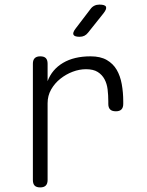

<svg xmlns="http://www.w3.org/2000/svg" viewBox="-20 -805 640 835"><path d="M155 10Q138 10 130.5 2Q123 -6 123 -22V-528Q123 -544 131 -552Q139 -560 155 -560Q172 -560 179.5 -552Q187 -544 187 -528V-452Q206 -503 254 -531.5Q302 -560 374 -560Q417 -560 444.5 -544Q472 -528 487.5 -501.5Q503 -475 509.5 -439Q516 -403 516 -364V-353Q516 -337 508 -329Q500 -321 484 -321Q467 -321 459 -329Q451 -337 451 -353V-364Q451 -391 448 -416Q445 -441 434.5 -460.5Q424 -480 405 -492Q386 -504 354 -504Q325 -504 296 -493Q267 -482 242.5 -462.5Q218 -443 202.5 -416Q187 -389 187 -356V-22Q187 -6 179 2Q171 10 155 10ZM326 -645Q304 -645 299.5 -654Q295 -663 309 -681L373 -765Q380 -775 390 -780Q400 -785 412 -785Q437 -785 441 -775.5Q445 -766 430 -747L363 -663Q356 -654 347 -649.5Q338 -645 326 -645Z"/></svg>

Font: Maple Mono NL ExtraLight
Style: Regular
Weight: 275
Monospace: yes
Designer: subframe7536
Version: Version 7.000